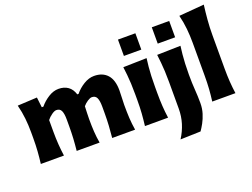

<svg xmlns="http://www.w3.org/2000/svg" viewBox="-150 -1183 2278 1737"><g transform="rotate(-20 989.5 -314.0)"><path d="M742.7 0Q748.5 -60.1 752 -115.7Q755.4 -171.4 755.4 -233.9V-297.9Q755.4 -354.5 742.2 -382.3Q729 -410.2 695.3 -410.2Q678.2 -410.2 653.1 -393.8Q627.9 -377.4 608.9 -354.5Q607.9 -325.2 606.4 -292Q605 -258.8 605 -231.9Q605 -165.5 608.4 -111.3Q611.8 -57.1 621.6 0H400.9Q407.2 -60.1 410.4 -115.7Q413.6 -171.4 413.6 -233.9V-297.9Q413.6 -354.5 400.6 -382.3Q387.7 -410.2 353.5 -410.2Q335.4 -410.2 308.3 -391.1Q281.2 -372.1 262.2 -347.7V-233.9Q262.2 -171.4 266.1 -115.7Q270 -60.1 278.3 0H55.7Q63 -60.1 67.1 -116.9Q71.3 -173.8 71.3 -244.6V-300.8Q71.3 -366.2 64.5 -432.4Q57.6 -498.5 40 -567.4L228 -577.1L239.3 -479.5H254.9Q290 -522.5 338.9 -553.2Q387.7 -584 437 -584Q490.7 -584 527.6 -558.1Q564.5 -532.2 581.1 -479H593.3Q629.4 -523.4 679.4 -553.7Q729.5 -584 778.8 -584Q860.8 -584 906.2 -533.7Q951.7 -483.4 951.7 -382.3Q951.7 -345.2 949.5 -310.1Q947.3 -274.9 947.3 -244.6Q947.3 -173.8 950.4 -116.9Q953.6 -60.1 963.4 0Z M1096.2 -818.7H1263.8V-661.4H1096.2ZM1058.1 0Q1065.4 -60.1 1069.6 -116.9Q1073.7 -173.8 1073.7 -244.6V-300.8Q1073.7 -358.9 1071.5 -403.8Q1069.3 -448.7 1065.4 -488Q1061.5 -527.3 1056.2 -567.4L1282.2 -572.8Q1276.9 -532.2 1272.9 -492.2Q1269 -452.1 1267.1 -406Q1265.1 -359.9 1265.1 -300.8V-244.6Q1265.1 -173.8 1268.8 -116.9Q1272.5 -60.1 1280.8 0Z M1421.9 -818.7H1589.4V-661.4H1421.9ZM1319.3 223.6Q1358.4 162.6 1378.9 96.2Q1399.4 29.8 1399.4 -44.9V-300.8Q1399.4 -358.9 1397.2 -403.8Q1395 -448.7 1391.1 -488Q1387.2 -527.3 1382.3 -567.4L1608.4 -572.8Q1603 -532.2 1599.1 -492.2Q1595.2 -452.1 1593 -406Q1590.8 -359.9 1590.8 -300.8Q1590.8 -218.3 1595.7 -155Q1600.6 -91.8 1600.6 -24.9Q1600.6 28.3 1586.2 74.2Q1571.8 120.1 1551.8 156.5Q1531.7 192.9 1514.2 217.8Z M1706.1 0Q1713.9 -60.1 1717.8 -116.9Q1721.7 -173.8 1721.7 -244.6V-560.5Q1721.7 -629.4 1715.1 -695.8Q1708.5 -762.2 1691.4 -830.6L1934.1 -850.6Q1925.3 -783.7 1919.2 -711.4Q1913.1 -639.2 1913.1 -560.5V-244.6Q1913.1 -173.8 1917 -116.9Q1920.9 -60.1 1929.2 0Z"/></g></svg>

Font: Pinar-DS3-FD ExtraBold
Style: Regular
Weight: 800
Designer: Amin Abedi
Version: Version 3.000